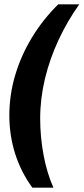

<svg xmlns="http://www.w3.org/2000/svg" viewBox="-20 -706 385 884"><path d="M129 158Q77 87 50 2.5Q23 -82 23 -175Q23 -269 50 -360Q77 -451 127.5 -534Q178 -617 248 -686H345Q290 -609 249.5 -522Q209 -435 187 -343.5Q165 -252 165 -160Q165 -76 180.5 7.5Q196 91 226 158Z"/></svg>

Font: Chivo Medium ExtraBold
Style: Italic
Weight: 800
Italic angle: -8.05°
Version: Version 2.002